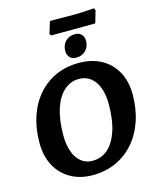

<svg xmlns="http://www.w3.org/2000/svg" viewBox="-137 -1034 925 1139"><g transform="rotate(-15 325.5 -465.0)"><path d="M290.1 12Q213.6 12 155.5 -20.7Q97.4 -53.4 65.1 -113.4Q32.8 -173.4 32.8 -254.9Q32.8 -343.2 57.5 -416.3Q82.2 -489.4 128.3 -542.5Q174.4 -595.6 238.2 -624.3Q302 -653 380.2 -653Q459.2 -653 517.6 -620.9Q576.1 -588.9 608.7 -529.8Q641.3 -470.7 641.3 -389.2Q641.3 -300.9 616.1 -227.4Q590.9 -153.8 544.3 -100.3Q497.7 -46.7 433.4 -17.4Q369 12 290.1 12ZM310.5 -70.6Q365.3 -70.6 405.3 -105.8Q445.3 -141.1 467.4 -208.2Q489.5 -275.3 489.5 -369.6Q489.5 -429.8 473.4 -472.5Q457.3 -515.2 427.4 -538.1Q397.5 -561 356.3 -561Q304.1 -561 264.4 -525.5Q224.7 -489.9 202.8 -423.1Q181 -356.3 181 -262Q181 -202.3 196.8 -159.4Q212.6 -116.4 241.7 -93.5Q270.9 -70.6 310.5 -70.6ZM376.8 -686.7Q349 -686.7 335.3 -702.2Q321.5 -717.6 321.5 -742.3Q321.5 -777.7 344 -800.6Q366.5 -823.6 401.9 -823.6Q428.7 -823.6 442.5 -807.9Q456.4 -792.2 456.4 -768.1Q456.4 -732.7 433.6 -709.7Q410.8 -686.7 376.8 -686.7ZM557.7 -928.9 536.1 -854 400.1 -853Q372.1 -853 340.8 -853Q309.4 -853 287.8 -852.5Q266.2 -852 266.2 -852L257.1 -863.7L279.8 -937.5Q279.8 -937.5 305 -937.5Q330.3 -937.5 365.3 -937Q400.3 -936.5 428.3 -936.5Q452.7 -936.5 481.5 -938Q510.4 -939.5 530.9 -941Q551.5 -942.5 551.5 -942.5Z"/></g></svg>

Font: Alegreya
Style: Italic
Weight: 400
Italic angle: -7°
Designer: Juan Pablo del Peral
Foundry: Huerta Tipografica
Version: Version 2.009